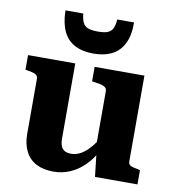

<svg xmlns="http://www.w3.org/2000/svg" viewBox="-88 -869 869 957"><g transform="rotate(10 347.0 -391.0)"><path d="M260 -540V-161Q260 -139 265.5 -123.5Q271 -108 284 -100.5Q297 -93 318 -93Q342 -93 365 -105.5Q388 -118 411.5 -144.5Q435 -171 459 -212L457 -132Q434 -88 401.5 -56Q369 -24 329.5 -7Q290 10 246 10Q195 10 159 -8.5Q123 -27 104 -64Q85 -101 85 -153V-431Q85 -447 72.5 -453.5Q60 -460 33 -464L21 -466V-540ZM610 -540V-106Q610 -95 616 -89Q622 -83 634 -80Q646 -77 663 -74L670 -72V0H455L441 -124L434 -130V-431Q434 -447 418 -454Q402 -461 376 -464L358 -467V-540ZM340 -604Q395 -604 434 -624Q473 -644 493.5 -686Q514 -728 513 -792H428Q426 -762 417.5 -745.5Q409 -729 391.5 -722.5Q374 -716 343 -716Q312 -716 294 -722.5Q276 -729 267.5 -745.5Q259 -762 256 -792H166Q167 -728 187 -686Q207 -644 246 -624Q285 -604 340 -604Z"/></g></svg>

Font: Roboto Serif 20pt
Style: Bold
Weight: 700
Version: Version 1.008